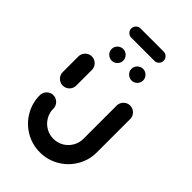

<svg xmlns="http://www.w3.org/2000/svg" viewBox="-237 -872 957 957"><g transform="rotate(45 241.5 -393.5)"><path d="M87.8 -313Q74.8 -313 63.9 -319.3Q53 -325.6 46.5 -336.5Q40 -347.4 40 -360.4V-470.7Q40 -483.7 46.5 -494.6Q53 -505.6 63.9 -512Q74.8 -518.5 87.4 -518.5Q100.4 -518.5 111.3 -512Q122.2 -505.6 128.7 -494.6Q135.2 -483.7 135.2 -470.7V-360.4Q135.2 -347.4 128.7 -336.5Q122.2 -325.6 111.3 -319.3Q100.4 -313 87.8 -313ZM395.6 -480.4Q408.5 -480.4 419.4 -473.9Q430.4 -467.4 436.9 -456.5Q443.3 -445.6 443.3 -432.6V-198.5Q443.3 -143.7 416.3 -97.4Q389.3 -51.1 343.1 -24.1Q297 3 242.2 3Q187.4 3 141.1 -24.1Q94.8 -51.1 67.8 -97.4Q40.7 -143.7 40.7 -198.5Q40.7 -211.5 47.2 -222.4Q53.7 -233.3 64.6 -239.8Q75.6 -246.3 88.5 -246.3Q101.1 -246.3 112 -239.8Q123 -233.3 129.4 -222.4Q135.9 -211.5 135.9 -198.5Q135.9 -169.6 150.2 -145.2Q164.4 -120.7 188.9 -106.5Q213.3 -92.2 242.2 -92.2Q271.1 -92.2 295.4 -106.5Q319.6 -120.7 333.9 -145.2Q348.1 -169.6 348.1 -198.5V-432.6Q348.1 -445.6 354.6 -456.5Q361.1 -467.4 372 -473.9Q383 -480.4 395.6 -480.4ZM270.7 -614.1Q270.7 -631.1 283 -643.1Q295.2 -655.2 311.9 -655.2Q328.5 -655.2 340.7 -643.1Q353 -631.1 353 -614.1Q353 -597.4 340.9 -585.4Q328.9 -573.3 312.2 -573.3Q295.6 -573.3 283.1 -585.4Q270.7 -597.4 270.7 -614.1ZM130.7 -614.1Q130.7 -631.1 143 -643.1Q155.2 -655.2 171.9 -655.2Q188.5 -655.2 200.7 -643.1Q213 -631.1 213 -614.1Q213 -597.4 200.9 -585.4Q188.9 -573.3 172.2 -573.3Q155.6 -573.3 143.1 -585.4Q130.7 -597.4 130.7 -614.1ZM127.8 -755.9Q127.8 -769.6 137.4 -779.1Q147 -788.5 160.4 -788.5H323.3Q336.7 -788.5 346.3 -779.1Q355.9 -769.6 355.9 -755.9Q355.9 -742.2 346.3 -732.8Q336.7 -723.3 323.3 -723.3H160.4Q147 -723.3 137.4 -732.8Q127.8 -742.2 127.8 -755.9Z"/></g></svg>

Font: 26F Galaxy Sans Extra Bold
Style: Regular
Weight: 800
Designer: C₂₉H₂₅N₃O₅
Version: Version 1.100